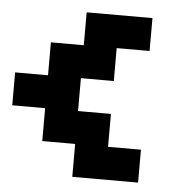

<svg xmlns="http://www.w3.org/2000/svg" viewBox="-45 -712 646 646"><g transform="rotate(5 278.0 -389.0)"><path d="M111.1 -333.3H0V-444.4H111.1V-555.6H222.2V-666.7H444.4V-555.6H333.3V-444.4H222.2V-333.3H333.3V-222.2H444.4V-111.1H222.2V-222.2H111.1Z"/></g></svg>

Font: Pixeloid Sans
Style: Bold
Weight: 700
Monospace: yes
Designer: GGBot
Version: 0.3